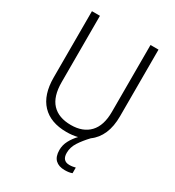

<svg xmlns="http://www.w3.org/2000/svg" viewBox="-218 -905 1077 1184"><g transform="rotate(30 321.0 -313.5)"><path d="M386 54Q386 111 437 111Q450 111 461.5 109Q473 107 480 105V145Q470 149 457 151Q444 153 428 153Q385 153 361.5 130.5Q338 108 338 61Q338 26 355 -6Q372 -38 398 -65Q362 -56 320 -56Q206 -56 145 -120.5Q84 -185 84 -308V-780H141V-308Q141 -206 187.5 -156.5Q234 -107 322 -107Q407 -107 454 -156.5Q501 -206 501 -304V-780H558V-306Q558 -233 535.5 -181Q513 -129 470 -98Q433 -59 409.5 -22.5Q386 14 386 54Z"/></g></svg>

Font: Noto Sans Malayalam UI SemiCondensed Light
Style: Regular
Weight: 300
Width: 4
Designer: Jelle Bosma - Monotype Design Team
Foundry: Monotype Imaging Inc.
Version: Version 2.104; ttfautohint (v1.8.4.7-5d5b)